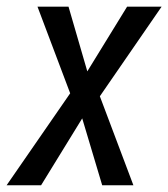

<svg xmlns="http://www.w3.org/2000/svg" viewBox="-43 -548 498 568"><path d="M159.7 -528.3 215.3 -336.9 333 -528.3H435.1L252.4 -263.2L351.6 0H259.3L200.2 -197.8L78.6 0H-23.4L164.6 -272L67.9 -528.3Z"/></svg>

Font: Roboto Condensed
Style: Italic
Weight: 400
Italic angle: -12°
Designer: Christian Robertson
Foundry: Google
Version: Version 3.0